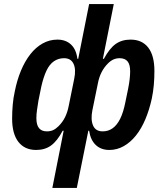

<svg xmlns="http://www.w3.org/2000/svg" viewBox="-20 -730 824 950"><path d="M239 200 295 -83H290Q263 -32 232.5 -10Q202 12 159 12Q102 12 71 -28Q40 -68 40 -143Q40 -178 43 -212Q46 -246 53 -277Q64 -333 83.5 -380Q103 -427 130 -461.5Q157 -496 191 -515Q225 -534 264 -534Q305 -534 331 -510Q357 -486 363 -439H367L421 -710H543L489 -439H494Q522 -491 552.5 -512.5Q583 -534 626 -534Q683 -534 713.5 -494.5Q744 -455 744 -379Q744 -343 741 -309Q738 -275 731 -242Q719 -187 699.5 -140.5Q680 -94 653 -60Q626 -26 592.5 -7Q559 12 521 12Q480 12 454 -12.5Q428 -37 421 -83H417L360 200ZM212 -80Q229 -80 242.5 -86Q256 -92 270 -106Q290 -126 302 -150.5Q314 -175 320 -206L347 -339Q357 -386 344 -414Q331 -442 297 -442Q269 -442 247 -427Q225 -412 210 -380.5Q195 -349 184 -300L170 -231Q166 -206 163 -185Q160 -164 160 -145Q160 -112 173 -96Q186 -80 212 -80ZM488 -80Q516 -80 537.5 -95.5Q559 -111 574.5 -142Q590 -173 600 -223L614 -291Q619 -316 621.5 -338Q624 -360 624 -377Q624 -411 611 -426.5Q598 -442 572 -442Q556 -442 542 -436Q528 -430 514 -416Q495 -397 482.5 -372.5Q470 -348 464 -316L437 -184Q428 -138 440.5 -109Q453 -80 488 -80Z"/></svg>

Font: IBM Plex Sans SemiBold
Style: Italic
Weight: 600
Italic angle: -11.31°
Designer: Mike Abbink, Paul van der Laan, Pieter van Rosmalen
Foundry: Bold Monday
Version: Version 3.201